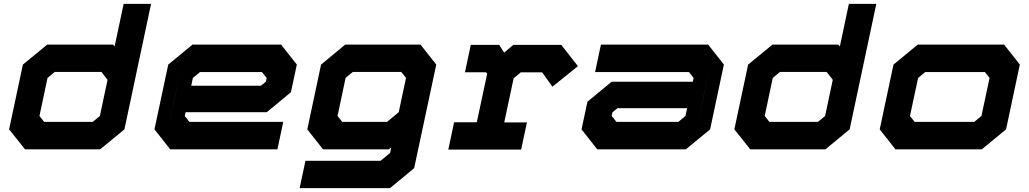

<svg xmlns="http://www.w3.org/2000/svg" viewBox="-20 -770 5306 990"><path d="M496.5 0H109L27 -103L98 -437L223.5 -540H563L571 -530.5L617.5 -750H759L621.5 -103ZM458 -141.5 495 -172 534.5 -358.5 503 -399H262L225 -368L183.5 -172L207.5 -141.5Z M1429.5 -540 1510.5 -437 1480 -294.5 1355.5 -191.5H937L932.5 -172L956.5 -141.5H1440.5L1410.5 0H857.5L776.5 -103L847.5 -437L972.5 -540ZM1330.5 -398.5H1011.5L974.5 -368L966 -328H1325.5L1351 -349L1355 -368ZM910 -403 853 -137 880 -262Z M1525 200 1555 59H1942.5L1991.5 18.5L1997.5 -10L1985.5 0H1645.5L1564.5 -103L1635.5 -437L1760 -540H2148L2229.5 -437L2115.5 97L1991 200ZM1744.5 -141.5H1975.5L2036 -191.5L2073.5 -368.5L2049 -399H1799L1762 -368.5L1720.5 -172Z M2291.5 1.5 2321.5 -139.5H2438.5L2492 -390L2486 -397.5H2377.5L2407.5 -538.5H2554L2579.5 -498.5L2626.5 -538.5H2874L2960 -429L2828.5 -323L2775.5 -397H2665.5L2628.5 -366.5L2580 -139H2697L2667 1.5Z M3059.5 0 2978.5 -103 3009 -245.5 3133.5 -348.5H3552L3556.5 -368L3532.5 -398.5H3048.5L3078.5 -540H3631.5L3712.5 -437L3641.5 -103L3516.5 0ZM3158.5 -141.5H3477.5L3514.5 -172L3523 -212H3163.5L3138 -191L3134 -172ZM3579 -137 3636 -403 3609 -278Z M4236 0H3848.5L3766.5 -103L3837.5 -437L3963 -540H4302.5L4310.5 -530.5L4357 -750H4498.5L4361 -103ZM4197.5 -141.5 4234.5 -172 4274 -358.5 4242.5 -399H4001.5L3964.5 -368L3923 -172L3947 -141.5Z M4597 0 4516 -103 4587 -437 4712 -540H5157.5L5238.5 -437L5167.5 -103L5042.5 0ZM4696 -141.5H5003.5L5040.5 -172L5082.5 -368L5058.5 -398.5H4751L4714 -368L4672 -172Z"/></svg>

Font: Tourney Expanded Black
Style: Italic
Weight: 900
Width: 7
Italic angle: -12°
Designer: Tyler Finck
Foundry: Etcetera Type Co
Version: Version 1.010; ttfautohint (v1.8.3)